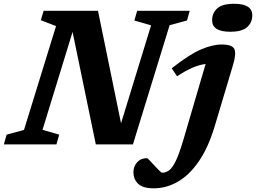

<svg xmlns="http://www.w3.org/2000/svg" viewBox="-46 -764 1354 1016"><path d="M267.5 -51.5 252.5 0H-25.5L-11 -51.5L81 -76.5L250.5 -626L170 -657L185 -707H472.5L594.5 -111.5L753.5 -630L665 -655.5L680 -707H958L943.5 -655.5L851.5 -630.5L657.5 0H461L338 -595L179 -77ZM1076.5 -657Q1076.5 -695 1103.5 -719.5Q1130.5 -744 1193 -744Q1289 -744 1289 -683Q1289 -645 1262 -620.5Q1235 -596 1172 -596Q1076.5 -596 1076.5 -657ZM1091 -99Q1056.5 17 1005.8 90.2Q955 163.5 894.2 198Q833.5 232.5 768.5 232.5Q709 232.5 684.5 208Q660 183.5 660 147.5Q660 116.5 679.5 94.8Q699 73 731.5 73Q735 73 746.5 85.5Q758 98 773 114Q787.5 129.5 797.8 139.8Q808 150 812.5 150Q831 150 848 138Q865 126 882.8 90.5Q900.5 55 922 -16L1042 -425.5Q1010.5 -421.5 974.5 -406.5Q938.5 -391.5 891 -360.5L862.5 -402.5Q954.5 -475 1016.2 -501.8Q1078 -528.5 1126.5 -528.5Q1183.5 -528.5 1194.2 -504.2Q1205 -480 1187.5 -421.5Z"/></svg>

Font: Newsreader Caption SemiBold
Style: Italic
Weight: 600
Italic angle: -17°
Designer: Hugues Gentile
Foundry: Production Type
Version: Version 1.001